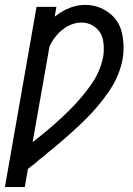

<svg xmlns="http://www.w3.org/2000/svg" viewBox="-24 -763 544 783"><path d="M-4 0 125 -735H206L199 -695Q218 -710 240 -722Q282 -743 324 -743Q377 -743 419.5 -711.5Q462 -680 473.5 -627.5Q485 -575 476 -522Q463 -452 419 -388.5Q375 -325 320.5 -272Q266 -219 207 -170L196 -160L188 -154L169 -139L162 -132L147 -120L135 -111L124 -101L117 -95L109 -89L101 -83L90 -74L77 0ZM109 -183Q129 -199 149 -215Q203 -259 252.5 -307Q302 -355 343.5 -412Q385 -469 397 -533Q402 -565 396.5 -597.5Q391 -630 366 -650.5Q341 -671 308 -671Q280 -671 253 -656.5Q226 -642 206 -618Q189 -598 178 -574Z"/></svg>

Font: Iosevka SS08
Style: Italic
Weight: 400
Italic angle: -10°
Monospace: yes
Designer: Belleve Invis
Foundry: Belleve Invis
Version: 2.1.0; ttfautohint (v1.8.2)